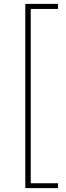

<svg xmlns="http://www.w3.org/2000/svg" viewBox="-20 -800 339 987"><path d="M110 167V-780H278V-754H138V142H278V167Z"/></svg>

Font: Noto Sans SC Thin Thin
Style: Regular
Weight: 250
Version: Version 2.004-H2;hotconv 1.0.118;makeotfexe 2.5.65603